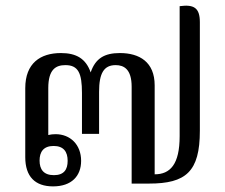

<svg xmlns="http://www.w3.org/2000/svg" viewBox="-20 -654 802 684"><path d="M269 -81C269 -139 230 -176 178 -176C169 -176 160 -175 152 -173V-340C152 -407 179 -422 213 -422C259 -422 272 -393 272 -323V-177H333V-327C333 -393 350 -422 392 -422C421 -422 449 -408 449 -345V0H511C642 0 692 -42 692 -188V-575C692 -626 671 -639 620 -632V-169C620 -68 586 -33 531 -33V-350C531 -433 477 -465 407 -465C352 -465 320 -446 303 -396C286 -445 252 -465 197 -465C124 -465 70 -429 70 -340V-94C70 -25 105 10 169 10C235 10 269 -27 269 -81ZM172 -30C135 -30 121 -51 121 -82C121 -113 135 -134 171 -134C207 -134 221 -113 221 -81C221 -50 208 -30 172 -30Z"/></svg>

Font: Noto Serif Thai
Style: Regular
Weight: 400
Designer: Monotype Design Team
Foundry: Monotype Imaging Inc.
Version: Version 1.901